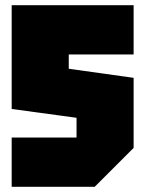

<svg xmlns="http://www.w3.org/2000/svg" viewBox="-20 -720 560 740"><path d="M495 -510H245V-455L495 -420V-150L345 0H25V-190H275V-266L25 -300V-700H495Z"/></svg>

Font: Tektur Condensed Black
Style: Regular
Weight: 900
Width: 3
Designer: Adam Jagosz
Foundry: Adam Jagosz
Version: Version 1.005;gftools[0.9.30]